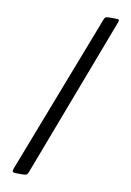

<svg xmlns="http://www.w3.org/2000/svg" viewBox="-100 -841 720 1053"><g transform="rotate(10 260.0 -315.0)"><path d="M420.5 -780H454Q471.5 -780 474.5 -776.8Q477.5 -773.5 473 -761.5L134 132Q129.5 143.5 123.5 146.8Q117.5 150 100.5 150H73Q52 150 47.8 145.8Q43.5 141.5 48.5 127L391.5 -762.5Q395.5 -773.5 400.2 -776.8Q405 -780 420.5 -780Z"/></g></svg>

Font: Besley SemiBold
Style: Regular
Weight: 600
Designer: Owen Earl
Foundry: indestructible type*
Version: Version 2.001; ttfautohint (v1.8.3)